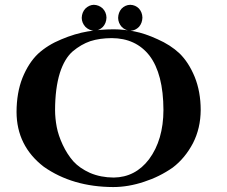

<svg xmlns="http://www.w3.org/2000/svg" viewBox="-20 -756 931 788"><path d="M315.4 -682.6C315.7 -668.5 320.9 -656.1 330.9 -645.4C341.1 -635.6 353.2 -630.4 367.2 -629.9C380.2 -630.2 391.9 -635.5 402.3 -645.7C411.6 -655.9 416.5 -668.5 417 -683.6C416.7 -698.5 411.4 -711.2 401.1 -721.7C391 -730.9 379 -735.8 365.2 -736.3C352.3 -736 340.6 -730.7 330.1 -720.5C320.8 -710.3 315.9 -697.7 315.4 -682.6ZM464.8 -682.6C465.1 -668.7 470 -656.4 479.5 -645.7C489.4 -635.7 501.5 -630.4 515.6 -629.9C528.8 -630.2 540.5 -635.6 550.7 -646.1C559.4 -656.2 564 -668.7 564.5 -683.6C564.2 -698.1 559.5 -710.5 550.3 -720.9C540.7 -730.7 528.8 -735.8 514.6 -736.3C500.8 -736 488.8 -730.6 478.6 -720.1C469.9 -710 465.3 -697.5 464.8 -682.6ZM349.3 -46.4C321.1 -59.1 298.3 -74.9 281 -93.9C264 -113.4 249.4 -136 237.4 -161.8C225.4 -187.5 217.2 -211.9 212.8 -235C208.4 -258.2 206.1 -281.1 206 -303.7C206.1 -363.8 212.7 -414.9 225.8 -456.9C238.4 -496 255.9 -525.5 278.4 -545.2C301.3 -564.4 325.5 -578.4 350.9 -587.1C376.3 -595.2 405.5 -599.4 438.5 -599.6C504.4 -599.3 556.1 -575.4 593.4 -527.8C631.4 -477.8 650.5 -403.4 650.8 -304.7C650.6 -222.7 630.9 -155.3 591.7 -102.4C554.2 -53.1 505.9 -28.1 446.9 -27.3C411.1 -27.5 378.6 -33.8 349.3 -46.4ZM340.3 -627C305.3 -621.2 269 -610.3 231.5 -594.4C194.1 -579.1 162.1 -559.2 135.5 -534.7C109.8 -509.9 88.6 -477 72 -436C56.1 -395.6 48.1 -349.1 47.9 -296.5C48.2 -203.8 85.4 -128.8 159.6 -71.7C238.2 -16.5 333.3 11.3 444.8 11.7C486.4 11.6 528.6 4.4 571.5 -10C613.4 -23.5 652.5 -42.9 689 -68.3C722.8 -94 750.4 -127.4 772 -168.4C792.9 -209.2 803.4 -254.5 803.7 -304.6C803.6 -354.6 795.4 -400 779 -440.6C762.5 -480.6 741.6 -512.8 716.5 -537.1C691.9 -560.2 661.9 -579.5 626.4 -595.1C592.1 -610.9 560.4 -621.6 531.3 -627.2C502.2 -632.7 474.1 -635.6 446.9 -635.7C410.8 -635.7 375.3 -632.8 340.3 -627Z"/></svg>

Font: Bentham
Style: Bold
Weight: 700
Version: Version 002.001